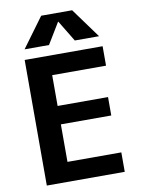

<svg xmlns="http://www.w3.org/2000/svg" viewBox="-102 -1031 805 1099"><g transform="rotate(-10 300.5 -481.5)"><path d="M305 -912 231 -790H89L216 -963H396L522 -790H381L307 -912ZM219 -617V-438H512V-331H219V-113H532V0H79V-730H532V-617Z"/></g></svg>

Font: M PLUS 1p
Style: Bold
Weight: 700
Version: Version 1.062